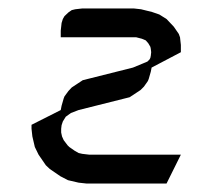

<svg xmlns="http://www.w3.org/2000/svg" viewBox="-20 -432 509 452"><path d="M54.2 -128.9V-138.2L123 -172.9L125 -183.1L129.9 -200.2L131.8 -205.1L141.1 -217.8L148.9 -226.1L174.8 -243.2L293 -272.9L317.9 -283.2L327.1 -287.1L332 -292L334 -295.9L335 -300.8L335.9 -309.1L335 -316.9L334 -321.8L329.1 -330.1L323.2 -336.9L314 -340.8L310.1 -341.8L300.8 -344.2H123V-359.9L125 -377.9L127.9 -387.2L131.8 -394L141.1 -402.8L148.9 -408.2L157.2 -410.2L173.8 -412.1H294.9L312 -410.2L337.9 -403.8L355 -397.9L372.1 -387.2L389.2 -369.1L400.9 -352.1L403.8 -344.2L404.8 -335L405.8 -326.2V-309.1L336.9 -272.9L335 -263.2L330.1 -246.1L328.1 -241.2L318.8 -228L311 -220.2L285.2 -203.1L165 -172.9L147 -166L134.8 -157.2L127.9 -146L125 -137.2L124 -128.9V-126V-120.1L126 -110.8L129.9 -102.1L139.2 -89.8L143.1 -85.9L155.8 -77.1L165 -71.8L173.8 -69.8L189.9 -67.9H405.8L372.1 0H183.1L165 -2L140.1 -7.8L122.1 -17.1L97.2 -34.2L87.9 -43L70.8 -67.9L62 -85.9L56.2 -110.8Z"/></svg>

Font: Petahja
Style: Regular
Weight: 400
Designer: T. Christopher White
Version: Version 1.1